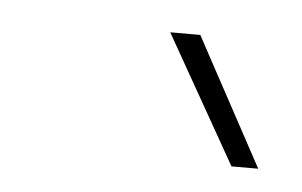

<svg xmlns="http://www.w3.org/2000/svg" viewBox="-27 -782 308 196"><g transform="rotate(5 127.0 -684.5)"><path d="M171.9 -750.5 242.7 -619.6H215.3L141.1 -750.5Z"/></g></svg>

Font: Mardoto Thin
Style: Italic
Weight: 250
Italic angle: -12°
Designer: Christian Robertson, Vahan Hovhannisyan
Foundry: Google
Version: Version 1.000